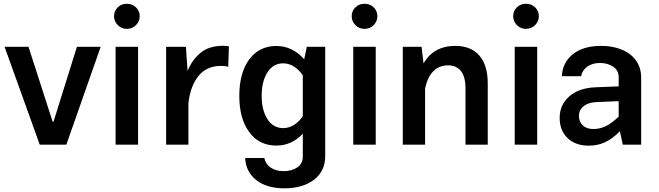

<svg xmlns="http://www.w3.org/2000/svg" viewBox="-20 -773 3524 1026"><path d="M261.2 -123 132.3 -522.9H4.4L192.4 0H334.5L518.1 -522.9H391.1L266.1 -123Z M589.4 -686.5C589.4 -668 596.2 -651.9 609.4 -638.7C622.6 -625.5 638.7 -618.7 657.7 -618.7C676.8 -618.7 693.4 -625.5 706.5 -638.7C719.7 -651.9 726.6 -668 726.6 -686.5C726.6 -705.6 719.7 -721.2 706.5 -733.9C693.4 -746.6 676.8 -752.9 657.7 -752.9C638.7 -752.9 622.6 -746.6 609.4 -733.9C596.2 -721.2 589.4 -705.6 589.4 -686.5ZM597.7 0H717.8V-522.9H597.7Z M867.7 0H986.8V-224.1H987.3C993.7 -282.2 1011.2 -329.6 1040 -366.2C1068.8 -402.8 1109.4 -420.9 1162.6 -420.9C1176.8 -420.9 1189.5 -419.4 1199.7 -416L1203.1 -525.9C1192.4 -527.3 1182.1 -528.3 1172.4 -528.3C1122.1 -528.3 1081.5 -515.6 1051.8 -490.7C1021.5 -465.8 998.5 -433.6 982.4 -394L973.6 -522.9H867.7Z M1258.8 -260.7C1258.8 -179.2 1276.4 -114.3 1312 -66.9C1347.2 -19 1395.5 4.9 1457 4.9C1511.2 4.9 1558.1 -16.1 1598.1 -58.6V63.5C1598.1 89.4 1587.9 108.9 1567.9 122.1C1547.9 135.3 1523.4 141.6 1495.1 141.6C1439 141.6 1399.9 112.8 1392.6 71.3H1290C1292.5 120.6 1312 159.7 1349.6 189.5C1386.7 218.8 1437 233.4 1501 233.4C1626.5 233.4 1717.8 170.9 1717.8 63.5V-522.9H1619.6L1605.5 -456.1C1564 -503.4 1514.2 -527.3 1457 -527.3C1395.5 -527.3 1347.2 -503.4 1312 -455.6C1276.4 -407.7 1258.8 -342.8 1258.8 -260.7ZM1378.4 -260.7C1378.4 -313 1388.7 -355.5 1409.7 -387.2C1430.2 -418.9 1458 -434.6 1493.7 -434.6C1534.2 -434.6 1570.8 -410.2 1598.1 -370.6V-151.9C1570.8 -112.3 1534.2 -88.4 1493.7 -88.4C1458 -88.4 1430.2 -104 1409.7 -135.7C1388.7 -167.5 1378.4 -209 1378.4 -260.7Z M1859.4 -686.5C1859.4 -668 1866.2 -651.9 1879.4 -638.7C1892.6 -625.5 1908.7 -618.7 1927.7 -618.7C1946.8 -618.7 1963.4 -625.5 1976.6 -638.7C1989.7 -651.9 1996.6 -668 1996.6 -686.5C1996.6 -705.6 1989.7 -721.2 1976.6 -733.9C1963.4 -746.6 1946.8 -752.9 1927.7 -752.9C1908.7 -752.9 1892.6 -746.6 1879.4 -733.9C1866.2 -721.2 1859.4 -705.6 1859.4 -686.5ZM1867.7 0H1987.8V-522.9H1867.7Z M2251.5 -300.3C2268.6 -380.4 2310.1 -423.8 2374.5 -423.8C2434.6 -423.8 2467.3 -380.9 2467.3 -304.7V0H2586.4V-329.1C2586.4 -455.6 2524.9 -527.8 2413.6 -527.8C2335.9 -527.8 2279.3 -496.6 2243.2 -433.6L2232.9 -522.9H2132.3V0H2251.5Z M2722.2 -686.5C2722.2 -668 2729 -651.9 2742.2 -638.7C2755.4 -625.5 2771.5 -618.7 2790.5 -618.7C2809.6 -618.7 2826.2 -625.5 2839.4 -638.7C2852.5 -651.9 2859.4 -668 2859.4 -686.5C2859.4 -705.6 2852.5 -721.2 2839.4 -733.9C2826.2 -746.6 2809.6 -752.9 2790.5 -752.9C2771.5 -752.9 2755.4 -746.6 2742.2 -733.9C2729 -721.2 2722.2 -705.6 2722.2 -686.5ZM2730.5 0H2850.6V-522.9H2730.5Z M3406.2 -359.4C3406.2 -466.8 3314.9 -527.8 3191.9 -527.8C3128.9 -527.8 3079.1 -513.2 3042 -483.9C3004.4 -454.1 2984.9 -415 2982.4 -365.7H3085.4C3092.8 -408.2 3132.3 -436.5 3185.5 -436.5C3212.4 -436.5 3236.3 -430.2 3256.3 -417C3276.4 -403.8 3286.1 -384.3 3286.1 -359.4V-311.5L3162.6 -306.6C3103.5 -304.2 3056.6 -288.1 3022.5 -258.3C2987.8 -228 2970.7 -189.5 2970.7 -143.1C2970.7 -98.1 2984.9 -62 3012.7 -35.2C3040.5 -8.3 3078.6 5.4 3126 5.4C3188.5 5.4 3240.2 -17.6 3292.5 -71.8L3308.1 0H3406.2ZM3073.7 -154.3C3073.7 -195.3 3107.9 -225.1 3167 -227.5L3286.1 -232.4V-149.9C3237.8 -103 3198.2 -83.5 3149.9 -83.5C3102.5 -83.5 3073.7 -111.8 3073.7 -154.3Z"/></svg>

Font: Estedad SemiBold
Style: Regular
Weight: 600
Designer: Amin Abedi
Version: Version 7.3